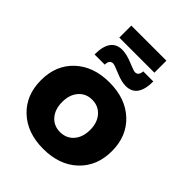

<svg xmlns="http://www.w3.org/2000/svg" viewBox="-246 -999 1130 1130"><g transform="rotate(45 319.0 -434.0)"><path d="M173 -874H465V-774H173ZM497 -733Q497 -599 401 -599Q365 -599 316 -620Q267 -641 255 -641Q225 -641 225 -601H140Q140 -736 236 -736Q273 -736 322 -715.5Q371 -695 382 -695Q411 -695 413 -733ZM319 -547Q453 -547 534 -471Q615 -395 615 -271Q615 -146 534 -70Q453 6 319 6Q186 6 105 -70Q24 -146 24 -271Q24 -396 105 -471.5Q186 -547 319 -547ZM203 -269Q203 -208 235 -171Q267 -134 319 -134Q372 -134 404 -171Q436 -208 436 -269Q436 -329 403.5 -366Q371 -403 319 -403Q267 -403 235 -366Q203 -329 203 -269Z"/></g></svg>

Font: Montserrat arm
Style: Bold
Weight: 700
Designer: Julieta Ulanovsky
Foundry: Julieta Ulanovsky
Version: Version 6.000;PS 006.000;hotconv 1.0.88;makeotf.lib2.5.64775